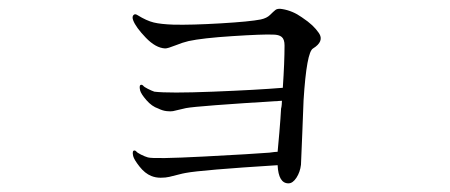

<svg xmlns="http://www.w3.org/2000/svg" viewBox="-20 -493 1040 444"><path d="M678 -453Q693 -443 702 -434.5Q711 -426 717.5 -416.5Q724 -407 720.5 -398Q717 -389 704 -381Q689 -373 682 -261Q681 -237 679 -184Q677 -131 676 -112Q674 -95 665.5 -82Q657 -69 647 -69Q624 -69 622 -111Q446 -100 409 -93Q403 -92 391.5 -89Q380 -86 371.5 -84Q363 -82 351.5 -82Q340 -82 330 -86Q315 -92 302.5 -108Q290 -124 288 -132Q285 -145 291 -145Q293 -145 295 -143Q297 -140 306 -135.5Q315 -131 322 -129Q336 -125 451 -131Q566 -137 603 -140Q617 -142 622 -142Q623 -151 626 -186.5Q629 -222 630 -242Q631 -245 631.5 -251Q632 -257 632 -260Q436 -248 410 -243Q405 -242 395 -239.5Q385 -237 380 -236Q375 -235 365.5 -236Q356 -237 346 -242Q331 -247 318.5 -261.5Q306 -276 304 -284Q301 -297 307 -297Q309 -297 311 -295Q313 -292 322 -287.5Q331 -283 337 -281Q370 -277 472 -281Q574 -285 634 -290Q638 -349 638 -388Q638 -402 631.5 -407.5Q625 -413 611 -413Q588 -414 518 -409.5Q448 -405 416 -398Q403 -395 385.5 -388Q368 -381 362 -381Q340 -382 317 -406Q294 -430 288 -446Q285 -454 288.5 -458Q292 -462 298 -458Q319 -445 335.5 -441Q352 -437 381 -436Q423 -435 490.5 -439Q558 -443 583 -448Q597 -451 604.5 -458.5Q612 -466 617 -470Q622 -474 633 -472Q657 -468 678 -453Z"/></svg>

Font: TsukuhouMincho
Style: Regular
Weight: 400
Designer: Iose
Foundry: Typographish
Version: Version 1.001; ttfautohint (v1.8.3)